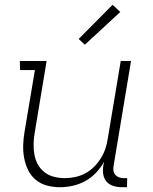

<svg xmlns="http://www.w3.org/2000/svg" viewBox="-20 -775 640 803"><path d="M231 8Q203 8 176.5 1Q150 -6 129.5 -23Q109 -40 97.5 -64Q86 -88 81 -114.5Q76 -141 77 -169Q78 -197 83 -226L126 -482H64L63 -520H175L125 -219Q121 -196 120.5 -173Q120 -150 124 -128Q128 -106 138.5 -87Q149 -68 166.5 -54.5Q184 -41 206 -35.5Q228 -30 251 -30Q272 -30 294 -34.5Q316 -39 336.5 -50Q357 -61 373.5 -77.5Q390 -94 402 -113.5Q414 -133 421 -154Q428 -175 431 -197L485 -520H528L455 -81Q453 -71 454.5 -61Q456 -51 462 -44Q468 -37 477.5 -33.5Q487 -30 498 -30H512L511 8H491Q472 8 455 3Q438 -2 426.5 -14.5Q415 -27 412 -45Q409 -63 412 -81L415 -98Q401 -73 381 -52Q361 -31 336 -17.5Q311 -4 284 2Q257 8 231 8ZM335 -588 309 -612 451 -755 483 -725Z"/></svg>

Font: Iosevka Etoile Extralight
Style: Italic
Weight: 200
Italic angle: -9°
Designer: Belleve Invis
Foundry: Belleve Invis
Version: Version 22.1.2; ttfautohint (v1.8.4)